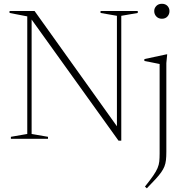

<svg xmlns="http://www.w3.org/2000/svg" viewBox="-20 -733 972 1014"><path d="M124 -25.5V-646.5L30.5 -664.5V-675H162.5L618 -37.5L597.5 -20V-649.5L511 -664.5V-675H707.5V-664.5L620.5 -649.5V10H606L133.5 -648.5L147 -655V-25.5L233.5 -10.5V0H37.5V-10.5ZM835 -634Q817 -634 805.8 -645.8Q794.5 -657.5 794.5 -674.5Q794.5 -690.5 805.8 -701.8Q817 -713 835 -713Q853.5 -713 864.2 -701.8Q875 -690.5 875 -674.5Q875 -657.5 864.2 -645.8Q853.5 -634 835 -634ZM823 -395Q817.5 -396 804.2 -398.8Q791 -401.5 774.5 -404.8Q758 -408 742.5 -411V-421L859 -446H863L858.5 -400V68.5Q858.5 93.5 856.5 112Q854.5 130.5 848.5 145.8Q842.5 161 831.2 177Q820 193 801.5 213Q783 233 755.5 261.5L745.5 252.5Q773 218 788.8 195.2Q804.5 172.5 812 154.8Q819.5 137 821.2 119.5Q823 102 823 78Z"/></svg>

Font: Newsreader 24pt ExtraLight
Style: Regular
Weight: 250
Designer: Hugues Gentile
Foundry: Production Type
Version: Version 1.003